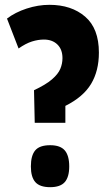

<svg xmlns="http://www.w3.org/2000/svg" viewBox="-20 -769 444 796"><path d="M124 -260 121 -395Q170 -418 195.5 -440Q221 -462 230 -483.5Q239 -505 239 -528Q239 -564 218 -584.5Q197 -605 162 -605Q138 -605 112.5 -597Q87 -589 57 -568L9 -692Q43 -718 90.5 -733.5Q138 -749 185 -749Q276 -749 333 -700Q390 -651 390 -551Q390 -475 357.5 -421Q325 -367 251 -330V-260ZM108 -79Q108 -124 126 -145.5Q144 -167 188 -167Q230 -167 248.5 -145.5Q267 -124 267 -79Q267 -35 248.5 -14Q230 7 188 7Q145 7 126.5 -14Q108 -35 108 -79Z"/></svg>

Font: Georama SemiCondensed
Style: Bold
Weight: 700
Width: 4
Designer: Jean-Baptiste Levee
Foundry: Production Type
Version: Version 1.000